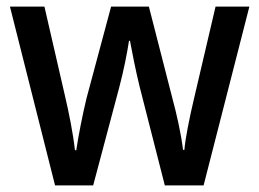

<svg xmlns="http://www.w3.org/2000/svg" viewBox="-20 -560 782 579"><path d="M401 -299 477 -1H594L732 -540H630L564 -258C551 -203 539 -143 536 -108H532C526 -158 512 -219 500 -263L429 -540H315L241 -264C229 -215 216 -148 210 -107H206C201 -154 188 -220 175 -275L114 -540H10L146 -1H261L340 -298C353 -347 364 -403 369 -437H372C378 -404 389 -348 401 -299Z"/></svg>

Font: Noto Sans Myanmar UI SemiCondensed Medium
Style: Regular
Weight: 500
Width: 4
Designer: Monotype Design Team
Foundry: Monotype Imaging Inc.
Version: Version 2.103